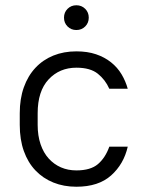

<svg xmlns="http://www.w3.org/2000/svg" viewBox="-20 -702 545 729"><path d="M270 7Q222 7 182.5 -9Q143 -25 114.5 -55Q86 -85 70.5 -128.5Q55 -172 55 -228V-272Q55 -327 70.5 -370.5Q86 -414 114.5 -444.5Q143 -475 182.5 -491Q222 -507 270 -507Q312 -507 344.5 -496Q377 -485 401.5 -465.5Q426 -446 441.5 -420Q457 -394 465 -365H395Q380 -399 351.5 -422Q323 -445 270 -445Q206 -445 164.5 -400.5Q123 -356 123 -272V-228Q123 -187 134 -154.5Q145 -122 165 -100Q185 -78 211.5 -66.5Q238 -55 270 -55Q324 -55 352 -79Q380 -103 395 -145H465Q450 -79 402 -36Q354 7 270 7ZM270 -588Q250 -588 236.5 -601.5Q223 -615 223 -635Q223 -655 236.5 -668.5Q250 -682 270 -682Q290 -682 303.5 -668.5Q317 -655 317 -635Q317 -615 303.5 -601.5Q290 -588 270 -588Z"/></svg>

Font: Retni Sans
Style: Regular
Weight: 400
Designer: Vitaly Kuzmin
Foundry: ParaType Ltd.
Version: Version 1.00;March 2, 2019;FontCreator 11.5.0.2425 64-bit; t